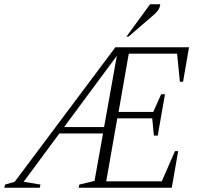

<svg xmlns="http://www.w3.org/2000/svg" viewBox="-35 -882 930 902"><path d="M-15 0 -11 -15 34 -28 507 -660H853L825 -498H810L797 -630H570L522 -356H685L722 -439H740L706 -245H688L680 -326H516L464 -30H725L787 -172H802L772 0H334L338 -15L409 -32L449 -255H244L76 -28L155 -15L152 0ZM266 -285H454L514 -620ZM559 -710 670 -862H718Q716 -847 708.5 -835.5Q701 -824 687 -812L569 -710Z"/></svg>

Font: Spectral SC ExtraLight
Style: Italic
Weight: 275
Italic angle: -10°
Designer: Jean-Baptiste Levee
Foundry: Production Type
Version: Version 2.001